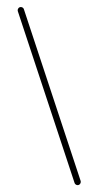

<svg xmlns="http://www.w3.org/2000/svg" viewBox="-20 -539 287 559"><path d="M197 -6.7 31.9 -506.3Q30.7 -510.7 33.3 -514.6Q35.9 -518.5 40.7 -518.5Q43.7 -518.5 46.3 -516.7Q48.9 -514.8 49.6 -511.9L214.8 -12.2Q215.9 -7.8 213.3 -3.9Q210.7 0 205.9 0Q203 0 200.4 -1.9Q197.8 -3.7 197 -6.7Z"/></svg>

Font: 26F Galaxy Sans Hairline
Style: Regular
Weight: 50
Designer: C₂₉H₂₅N₃O₅
Version: Version 1.100